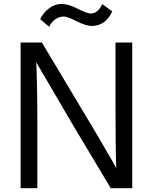

<svg xmlns="http://www.w3.org/2000/svg" viewBox="-20 -952 792 996"><path d="M86.9 24.4V-731.4H197.3L387.7 -413.1Q506.8 -215.8 564.5 -113.3L583 -79.1Q579.1 -189.5 579.1 -411.1V-731.4H666V24.4H554.7L365.2 -292L168 -628.9Q173.8 -510.7 173.8 -293.9V24.4ZM188.5 -852.5Q204.1 -885.7 234.4 -908.7Q264.6 -931.6 299.3 -931.6Q334 -931.6 382.8 -906.7Q431.6 -881.8 451.2 -881.8Q487.3 -881.8 510.7 -930.7L562.5 -892.6Q527.3 -817.4 455.1 -817.4Q425.8 -817.4 377.4 -841.8Q329.1 -866.2 311.5 -866.2Q263.7 -866.2 234.4 -813.5Z"/></svg>

Font: GenEi M Gothic v2 Regular
Style: Regular
Weight: 400
Version: Version 2.0